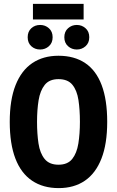

<svg xmlns="http://www.w3.org/2000/svg" viewBox="-20 -950 600 985"><path d="M281 15Q201 15 144.5 -23Q88 -61 59 -136.5Q30 -212 30 -325Q30 -438 60 -513.5Q90 -589 146 -626.5Q202 -664 280 -664Q361 -664 417 -626.5Q473 -589 501.5 -513.5Q530 -438 530 -325Q530 -212 500.5 -136.5Q471 -61 415.5 -23Q360 15 281 15ZM280 -105Q327 -105 350.5 -134.5Q374 -164 382 -214Q390 -264 390 -325Q390 -387 382.5 -436.5Q375 -486 351.5 -515Q328 -544 280 -544Q233 -544 209.5 -514.5Q186 -485 178 -435.5Q170 -386 170 -325Q170 -264 177.5 -214Q185 -164 209 -134.5Q233 -105 280 -105ZM186 -696Q159 -696 140.5 -713Q122 -730 122 -759Q122 -788 140.5 -805Q159 -822 186 -822Q212 -822 231 -805Q250 -788 250 -759Q250 -730 231 -713Q212 -696 186 -696ZM374 -696Q348 -696 329 -713Q310 -730 310 -759Q310 -788 329 -805Q348 -822 374 -822Q400 -822 419 -805Q438 -788 438 -759Q438 -730 419 -713Q400 -696 374 -696ZM149 -850V-930H409V-850Z"/></svg>

Font: Ubuntu Sans Mono
Style: Regular
Weight: 400
Monospace: yes
Designer: Dalton Maag Ltd
Foundry: Dalton Maag Ltd
Version: Version 1.006